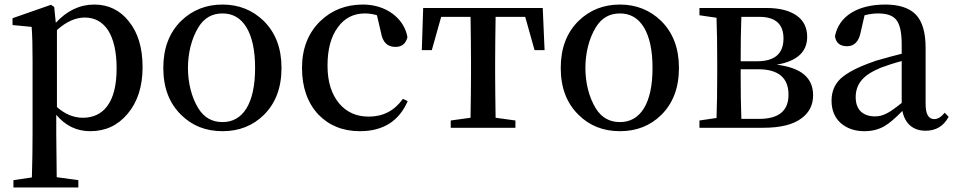

<svg xmlns="http://www.w3.org/2000/svg" viewBox="-20 -561 4192 843"><path d="M324 262V230L229 217C228 128 227 63 227 23V-57C267 -9 317 15 376 15C443 15 497 -10 540 -61C584 -113 606 -181 606 -266C606 -351 586 -418 545 -468C506 -517 455 -541 394 -541C330 -541 274 -514 225 -461L218 -530L204 -540L35 -481V-451L119 -443C122 -402 123 -353 123 -295V24C123 87 122 152 120 218L39 230V262ZM344 -44C303 -44 265 -60 230 -91V-429C271 -466 312 -484 352 -484C395 -484 429 -466 454 -429C479 -390 492 -334 492 -261C492 -186 478 -131 450 -94C425 -61 389 -44 344 -44Z M957 15C1030 15 1090 -9 1138 -56C1190 -107 1216 -176 1216 -263C1216 -349 1190 -418 1137 -470C1088 -517 1028 -541 957 -541C885 -541 825 -517 776 -470C723 -418 697 -349 697 -263C697 -176 723 -108 775 -57C823 -9 884 15 957 15ZM957 -25C911 -25 876 -45 851 -85C790 -184 790 -341 851 -441C876 -482 911 -502 957 -502C1002 -502 1037 -482 1062 -441C1087 -400 1100 -340 1100 -263C1100 -185 1087 -126 1062 -85C1037 -45 1002 -25 957 -25Z M1560 15C1662 15 1732 -29 1770 -117L1749 -127C1712 -75 1662 -49 1599 -49C1545 -49 1502 -68 1469 -107C1435 -148 1418 -203 1418 -273C1418 -344 1433 -401 1464 -442C1493 -482 1533 -502 1582 -502C1601 -502 1619 -499 1635 -494L1653 -417C1660 -376 1681 -355 1716 -355C1744 -355 1762 -369 1769 -398C1754 -482 1674 -541 1574 -541C1499 -541 1437 -517 1386 -468C1333 -416 1306 -348 1306 -263C1306 -178 1330 -110 1377 -59C1424 -10 1485 15 1560 15Z M2243 0V-32L2156 -44C2155 -119 2154 -181 2154 -232V-294C2154 -348 2155 -412 2156 -487H2286L2327 -341H2371L2363 -526H1838L1832 -341H1876L1917 -487H2046C2047 -412 2048 -348 2048 -294V-232C2048 -181 2047 -119 2046 -44L1959 -32V0Z M2702 15C2775 15 2835 -9 2883 -56C2935 -107 2961 -176 2961 -263C2961 -349 2935 -418 2882 -470C2833 -517 2773 -541 2702 -541C2630 -541 2570 -517 2521 -470C2468 -418 2442 -349 2442 -263C2442 -176 2468 -108 2520 -57C2568 -9 2629 15 2702 15ZM2702 -25C2656 -25 2621 -45 2596 -85C2535 -184 2535 -341 2596 -441C2621 -482 2656 -502 2702 -502C2747 -502 2782 -482 2807 -441C2832 -400 2845 -340 2845 -263C2845 -185 2832 -126 2807 -85C2782 -45 2747 -25 2702 -25Z M3331 0C3407 0 3464 -14 3501 -43C3534 -68 3550 -101 3550 -143C3550 -220 3497 -264 3390 -277C3479 -292 3524 -333 3524 -399C3524 -439 3509 -470 3480 -491C3449 -514 3404 -526 3344 -526H3051V-494L3126 -483C3128 -427 3129 -364 3129 -294V-232C3129 -162 3128 -99 3126 -43L3051 -32V0ZM3235 -39C3233 -95 3232 -159 3232 -232V-257H3308C3397 -257 3442 -220 3442 -145C3442 -74 3399 -39 3312 -39ZM3232 -292C3232 -369 3233 -434 3235 -487H3314C3385 -487 3420 -455 3420 -392C3420 -325 3381 -292 3304 -292Z M3775 15C3808 15 3837 8 3863 -7C3884 -19 3910 -41 3942 -74C3953 -19 3988 13 4044 13C4089 13 4123 -7 4145 -48L4128 -66C4112 -47 4097 -38 4082 -38C4057 -38 4044 -60 4044 -104V-350C4044 -418 4030 -467 4001 -497C3973 -526 3928 -541 3867 -541C3744 -541 3663 -489 3646 -402C3650 -373 3668 -358 3699 -358C3731 -358 3751 -379 3759 -420L3776 -494C3795 -499 3815 -502 3835 -502C3874 -502 3900 -493 3915 -474C3931 -455 3939 -419 3939 -366V-325C3912 -318 3872 -308 3821 -293L3820 -292C3749 -268 3699 -242 3670 -215C3644 -190 3631 -158 3631 -119C3631 -77 3645 -44 3672 -20C3699 3 3733 15 3775 15ZM3822 -50C3796 -50 3776 -57 3761 -70C3745 -85 3737 -106 3737 -135C3737 -162 3745 -186 3760 -205C3777 -228 3807 -247 3848 -264C3872 -273 3902 -283 3939 -293V-109C3910 -86 3888 -70 3873 -63C3856 -54 3839 -50 3822 -50Z"/></svg>

Font: AllPunType SemiBold
Style: Regular
Weight: 600
Version: 1.0